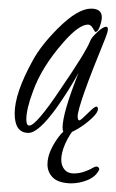

<svg xmlns="http://www.w3.org/2000/svg" viewBox="-20 -302 270 445"><path d="M134 7Q125 7 125 -6Q125 -40 162 -133Q140 -93 111 -52Q69 6 46 6Q14 6 14 -39Q14 -86 56 -162Q75 -197 114 -236Q160 -282 191 -282Q216 -282 216 -262Q216 -254 211.5 -241Q207 -228 201 -228Q200 -228 195 -237Q190 -245 184 -245Q163 -245 127 -204Q76 -146 56 -89Q41 -49 41 -25Q41 -11 48 -11Q64 -11 122 -98Q150 -139 167 -166.5Q184 -194 189 -207Q192 -215 205.5 -227.5Q219 -240 226 -240Q230 -240 230 -234Q230 -228 224 -213Q160 -57 160 -32Q160 -23 164 -23Q167 -23 183 -39Q199 -55 203 -55Q207 -55 207 -49Q207 -41 192.5 -27.5Q178 -14 160.5 -3.5Q143 7 134 7ZM144 123Q115 122 102.5 109.5Q90 97 90 79Q90 62 98.5 44Q107 26 120 10Q133 -4 144 -10H157Q140 11 131 31.5Q122 52 122 68Q122 82 129.5 91Q137 100 151 100Q164 100 176.5 95.5Q189 91 197 86Q201 84 203 84Q207 84 209 87Q211 90 209 93Q201 108 182.5 115.5Q164 123 144 123Z"/></svg>

Font: Petemoss
Style: Regular
Weight: 400
Designer: Robert E. Leuschke
Foundry: Robert E. Leuschke
Version: Version 1.010; ttfautohint (v1.8.3)